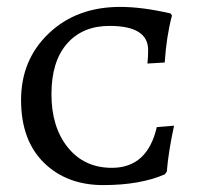

<svg xmlns="http://www.w3.org/2000/svg" viewBox="-20 -527 576 556"><path d="M457 -22 463 -30C466.3 -69.3 473.3 -113.7 484 -163L434 -159C416 -80.3 372.7 -41 304 -41C250.7 -41 208.2 -60.7 176.5 -100C144.8 -139.3 129 -190.7 129 -254C129 -317.3 144 -366.2 174 -400.5C204 -434.8 245 -452 297 -452C371.7 -452 409 -428.7 409 -382C409 -369.3 408.3 -356.3 407 -343L457 -346C460.3 -396.7 467.3 -442 478 -482L474 -488C419.3 -500.7 370.7 -507 328 -507C244 -507 175.2 -481.5 121.5 -430.5C67.8 -379.5 41 -315.2 41 -237.5C41 -159.8 63 -99.3 107 -56C151 -12.7 208.3 9 279 9C349.7 9 409 -1.3 457 -22Z"/></svg>

Font: Alegreya SC
Style: Regular
Weight: 400
Designer: Juan Pablo del Peral
Foundry: Juan Pablo del Peral
Version: Version 1.003